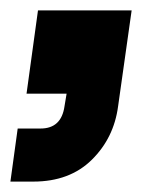

<svg xmlns="http://www.w3.org/2000/svg" viewBox="-60 -173 302 369"><path d="M-40 176 -26 74H18Q58 74 64 31L68 7H-9L13 -153H193L167 31Q159 92 116.5 134Q74 176 4 176Z"/></svg>

Font: Host Grotesk ExtraBold
Style: Italic
Weight: 800
Italic angle: -8°
Designer: Doğukan Karapınar
Foundry: Element Type
Version: Version 1.003; ttfautohint (v1.8.4.7-5d5b)